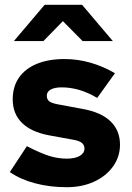

<svg xmlns="http://www.w3.org/2000/svg" viewBox="-20 -770 551 800"><path d="M258 10Q188 10 127 -6Q66 -22 21 -53L92 -161Q148 -132 184.5 -120.5Q221 -109 258 -109Q293 -109 312.5 -120.5Q332 -132 332 -151Q332 -166 320.5 -175Q309 -184 284 -188L185 -206Q110 -220 71.5 -258Q33 -296 33 -356Q33 -409 59 -446.5Q85 -484 133.5 -504Q182 -524 249 -524Q303 -524 356 -509Q409 -494 459 -465L385 -362Q346 -385 309.5 -395.5Q273 -406 237 -406Q208 -406 191.5 -397Q175 -388 175 -371Q175 -355 186.5 -347Q198 -339 228 -334L325 -316Q402 -302 441 -264Q480 -226 480 -167Q480 -117 451 -76.5Q422 -36 372 -13Q322 10 258 10ZM324 -599 242 -682 161 -599H38L166 -750H322L450 -599Z"/></svg>

Font: Red Hat Text VF
Style: Regular
Weight: 400
Designer: Pentagram, MCKL
Foundry: Pentagram, MCKL
Version: Version 1.023